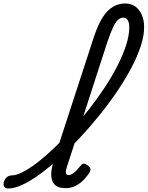

<svg xmlns="http://www.w3.org/2000/svg" viewBox="-220 -1062 845 1099"><path d="M-172 17Q-191 17 -196.5 5.5Q-202 -6 -198 -20.5Q-194 -35 -182 -46.5Q-170 -58 -153 -58Q-127 -58 -89 -77.5Q-51 -97 -5 -132.5Q41 -168 91 -216Q141 -264 192 -320.5Q243 -377 291 -438.5Q339 -500 380.5 -563Q422 -626 453 -687Q484 -748 502 -804Q520 -860 520 -906Q520 -921 532.5 -928.5Q545 -936 562 -936Q579 -936 592 -928.5Q605 -921 605 -906Q605 -857 585.5 -797.5Q566 -738 531 -672Q496 -606 449.5 -537.5Q403 -469 348.5 -401.5Q294 -334 236 -272Q178 -210 120.5 -157.5Q63 -105 9 -65.5Q-45 -26 -91.5 -4.5Q-138 17 -172 17ZM155 15Q116 15 97.5 -1Q79 -17 75 -42.5Q71 -68 76.5 -97Q82 -126 90 -153L313 -837Q347 -945 391 -993.5Q435 -1042 497 -1042Q530 -1042 554 -1025Q578 -1008 591.5 -977.5Q605 -947 605 -906Q605 -887 592 -878Q579 -869 562 -869Q545 -869 532.5 -878Q520 -887 520 -906Q520 -922 516.5 -934.5Q513 -947 505.5 -954Q498 -961 485 -961Q470 -961 456 -949Q442 -937 427.5 -906.5Q413 -876 394 -820L163 -107Q158 -91 157 -80.5Q156 -70 160 -65Q164 -60 172 -60Q183 -60 194.5 -67Q206 -74 217.5 -86Q229 -98 241 -113Q248 -123 256.5 -125Q265 -127 278 -118Q295 -108 297 -98Q299 -88 294 -77Q285 -62 265.5 -39.5Q246 -17 218 -1Q190 15 155 15Z"/></svg>

Font: Playwrite IN
Style: Regular
Weight: 400
Designer: Veronika Burian, José Scaglione
Foundry: TypeTogether
Version: Version 1.002